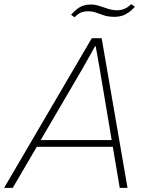

<svg xmlns="http://www.w3.org/2000/svg" viewBox="-43 -915 726 935"><path d="M-23 0 404 -729H452L578 0H540L442 -583L423 -690H420L363 -588L19 0ZM126 -200 145 -233H509L515 -200ZM515 -833Q485 -833 464 -840Q443 -847 425 -853.5Q407 -860 385 -860Q366 -860 351.5 -854Q337 -848 320 -831L303 -843Q319 -861 333.5 -872Q348 -883 364 -888Q380 -893 399 -893Q420 -893 441 -886Q462 -879 484 -872Q506 -865 529 -865Q546 -865 563 -872Q580 -879 596 -895L614 -882Q599 -865 583 -854Q567 -843 550.5 -838Q534 -833 515 -833Z"/></svg>

Font: Mona Sans
Style: Italic
Weight: 200
Italic angle: -11.6951°
Designer: Deni Anggara
Foundry: GitHub
Version: Version 2.000